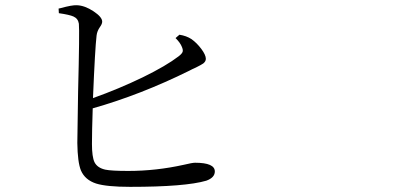

<svg xmlns="http://www.w3.org/2000/svg" viewBox="-20 -726 1540 731"><path d="M475.6 -14.6Q385.7 -14.6 345.7 -27.3Q303.7 -41 288.1 -77.1Q275.4 -108.4 274.4 -181.6Q274.4 -217.8 277.3 -375Q283.2 -609.4 280.3 -635.7Q277.3 -655.3 259.8 -663.1Q245.1 -669.9 204.1 -675.8L203.1 -693.4Q206.1 -694.3 211.9 -695.3Q253.9 -707 272.5 -706.1Q302.7 -705.1 335.9 -683.1Q369.1 -661.1 369.1 -643.6Q369.1 -634.8 360.4 -623Q349.6 -607.4 347.7 -590.8Q341.8 -541 334 -352.5Q432.6 -387.7 523.4 -431.6Q613.3 -475.6 660.2 -511.7Q672.9 -521.5 675.3 -528.8Q677.7 -536.1 671.9 -548.8Q666 -563.5 648.4 -581.1L663.1 -593.8Q689.5 -589.8 709 -577.1Q729.5 -562.5 746.6 -539.6Q763.7 -516.6 763.7 -502Q763.7 -492.2 753.9 -484.4Q747.1 -479.5 725.6 -468.8Q710 -461.9 701.2 -457Q515.6 -365.2 333 -313.5Q330.1 -225.6 330.1 -177.7Q330.1 -128.9 339.8 -108.4Q350.6 -86.9 380.9 -80.1Q404.3 -75.2 468.8 -75.2Q574.2 -75.2 679.7 -98.6Q711.9 -106.4 722.7 -106.4Q797.9 -106.4 797.9 -73.2Q797.9 -49.8 765.6 -38.1Q685.5 -14.6 475.6 -14.6Z"/></svg>

Font: Bpmf GenYo Min R
Style: R
Weight: 400
Foundry: But Ko
Version: Version 1.320